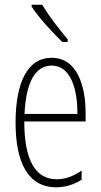

<svg xmlns="http://www.w3.org/2000/svg" viewBox="-20 -877 428 814"><path d="M159 -857H114V-849C146 -800 206 -736 244 -699H267V-710C231 -754 191 -803 159 -857ZM199 -632C96 -632 46 -526 46 -357C46 -190 98 -83 218 -83C260 -83 296 -96 326 -115V-154C290 -129 256 -117 220 -117C128 -117 83 -202 83 -362H343V-396C343 -518 305 -632 199 -632ZM199 -599C277 -599 309 -505 308 -394H84C90 -532 132 -599 199 -599Z"/></svg>

Font: Noto Sans Kannada UI ExtraCondensed ExtraLight
Style: Regular
Weight: 200
Width: 2
Designer: Jelle Bosma - Monotype Design Team
Foundry: Monotype Imaging Inc.
Version: Version 2.005